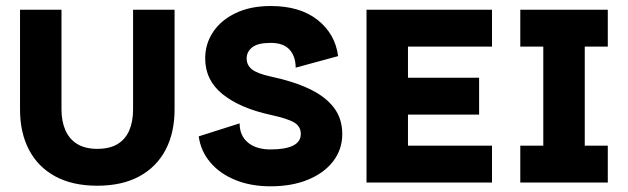

<svg xmlns="http://www.w3.org/2000/svg" viewBox="-20 -619 2129 651"><path d="M188.5 -585.9H47.9V-247.6Q47.9 -169.4 78.2 -111.3Q108.5 -53.2 167 -21.2Q225.6 10.7 309.9 10.7Q394.1 10.7 452.7 -21.2Q511.2 -53.2 541.6 -111.3Q571.9 -169.4 571.9 -247.6V-585.9H431.2V-247.6Q431.2 -207 418.3 -176.9Q405.4 -146.8 378.6 -130.5Q351.8 -114.3 309.9 -114.3Q268.2 -114.3 241.3 -131.1Q214.4 -147.9 201.4 -178.2Q188.5 -208.5 188.5 -247.6Z M898.1 -473.6Q941 -473.6 961.8 -450.7Q982.5 -427.8 982.5 -389.6L1126.4 -428.7Q1116.9 -503.4 1057.3 -551Q997.7 -598.6 897.9 -598.6Q829.1 -598.6 779.2 -574.7Q729.3 -550.8 702.5 -510.5Q675.7 -470.2 675.7 -420.9Q675.7 -347.2 734.7 -299.6Q793.8 -252.1 898.1 -229.4Q955.6 -216.9 977.7 -203.6Q999.9 -190.3 999.9 -164.6Q999.9 -138.8 974.1 -125.5Q948.2 -112.3 897.2 -112.3Q848.7 -112.3 820.6 -135.7Q792.5 -159.1 792.5 -200.7L653.8 -156.7Q660.5 -106.9 692.9 -68.6Q725.2 -30.3 777.7 -8.8Q830.3 12.7 897.2 12.7Q970.2 12.7 1024.9 -10Q1079.6 -32.7 1110.1 -72.8Q1140.5 -112.8 1140.5 -164.6Q1140.5 -216.8 1111.9 -254.3Q1083.2 -291.8 1029.1 -317.5Q975 -343.2 898.1 -359.5Q851.6 -369.7 833.9 -384.1Q816.3 -398.4 816.3 -420.9Q816.3 -443.8 835.4 -458.7Q854.4 -473.6 898.1 -473.6Z M1604.5 -355.5H1363.3V-460.9H1648.2V-585.9H1222.7V0H1648.2V-125H1363.3V-230.5H1604.5Z M1744.1 -585.9V-460.9H1822.1V-125H1744.1V0H2040.8V-125H1962.7V-460.9H2040.8V-585.9Z"/></svg>

Font: Giphurs SC
Style: Regular
Weight: 400
Version: Version 0.920